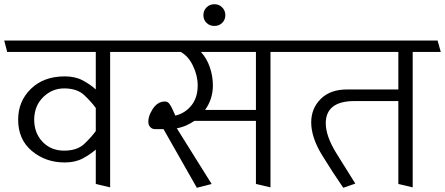

<svg xmlns="http://www.w3.org/2000/svg" viewBox="-31 -872 2109 910"><path d="M423 0V-163Q398 -141 362 -121.5Q326 -102 276 -102Q185 -102 120 -156.5Q55 -211 55 -305Q55 -392 115.5 -451Q176 -510 276 -510Q326 -510 362 -490.5Q398 -471 423 -448V-626H3L-11 -680H609L624 -626H491V16ZM273 -453Q216 -453 174 -412Q132 -371 131 -306Q131 -241 171 -199.5Q211 -158 273 -158Q335 -158 369 -190.5Q403 -223 423 -251V-360Q403 -388 369 -420.5Q335 -453 273 -453Z M1182 -626H921Q949 -596 963.5 -553.5Q978 -511 978 -467Q978 -434 968.5 -405Q959 -376 941 -351H1182ZM744 -260H703Q692 -260 683.5 -267.5Q675 -275 673 -285Q668 -316 691.5 -353.5Q715 -391 751 -391Q764 -391 772.5 -379Q781 -367 788 -351L800 -324Q846 -335 876 -372Q906 -409 906 -467Q906 -514 883.5 -560.5Q861 -607 825 -626H615L601 -680H1369L1383 -626H1251V16L1182 0V-299H890Q873 -287 851.5 -277.5Q830 -268 807 -264L972 0L902 18Z M985 -749Q963 -749 948 -763.5Q933 -778 933 -800Q933 -822 948 -837Q963 -852 985 -852Q1007 -852 1022 -837Q1037 -822 1037 -800Q1037 -778 1022 -763.5Q1007 -749 985 -749Z M1857 0V-393H1649Q1581 -393 1547 -366.5Q1513 -340 1513 -288Q1513 -227 1563 -146Q1613 -65 1653 -2L1596 18Q1546 -54 1495 -137.5Q1444 -221 1444 -292Q1444 -358 1489 -403Q1534 -448 1614 -448H1857V-626H1376L1362 -680H2043L2058 -626H1925V16Z"/></svg>

Font: Palanquin Light
Style: Regular
Weight: 300
Designer: Pria Ravichandran
Version: Version 1.0.4